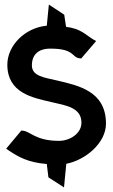

<svg xmlns="http://www.w3.org/2000/svg" viewBox="-20 -706 494 837"><path d="M7 -58 21 -48C61 -22 101 2 184 9L191 67L259 111L269 8C352 -8 442 -82 442 -167C442 -308 323 -333 229 -355C175 -368 119 -373 119 -421C119 -469 149 -495 202 -494C306 -494 294 -454 327 -452L334 -451L399 -527L385 -535C351 -556 332 -581 268 -589L260 -642L193 -686L184 -594C88 -585 12 -507 12 -424C12 -300 123 -280 204 -261C269 -246 335 -237 335 -171C335 -124 285 -92 237 -92C135 -92 113 -133 81 -136L73 -137Z"/></svg>

Font: Charger Sport
Style: BlkNrw
Weight: 900
Designer: Jasper
Foundry: Cannot Into Space Fonts
Version: Version 1.1